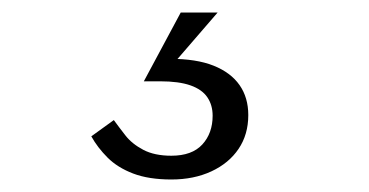

<svg xmlns="http://www.w3.org/2000/svg" viewBox="-20 -25 590 307"><path d="M254 262Q218 262 193 252.5Q168 243 152 227Q136 211 126 193L162 167Q170 178 180.5 191.5Q191 205 209 214.5Q227 224 254 224Q287 224 303.5 206Q320 188 320 160Q320 143 311.5 130.5Q303 118 284.5 111.5Q266 105 236 105H210L269 -5H328L252 83L251 69Q294 69 321.5 80Q349 91 363 111Q377 131 377 159Q377 190 361.5 213Q346 236 318 249Q290 262 254 262Z"/></svg>

Font: Roboto Serif 20pt ExtraLight
Style: Italic
Weight: 250
Italic angle: -10°
Version: Version 1.007